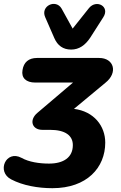

<svg xmlns="http://www.w3.org/2000/svg" viewBox="-74 -796 633 1007"><path d="M201 191C382 191 478 83 478 -48C478 -135 419 -212 314 -225L479 -362C546 -415 524 -492 446 -492H120C76 -492 50 -469 44 -428C37 -388 62 -363 111 -363H309L122 -204C77 -166 94 -115 148 -115H188C270 -115 308 -84 308 -35C308 30 259 62 183 62C133 62 78 54 39 32C-43 -12 -94 105 -15 145C46 177 125 191 201 191ZM299 -536C341 -536 373 -559 399 -598L468 -706C504 -762 432 -801 393 -754L307 -646L249 -751C219 -803 137 -765 163 -706L211 -596C228 -557 257 -536 299 -536Z"/></svg>

Font: SN Pro Heavy
Style: Italic
Weight: 800
Italic angle: -9°
Designer: Tobias Whetton
Foundry: Supernotes
Version: Version 1.001;Glyphs 3.2 (3249)